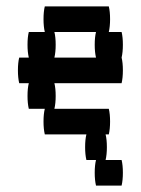

<svg xmlns="http://www.w3.org/2000/svg" viewBox="-20 -420 440 600"><path d="M360 -240Q364 -224 364 -200Q364 -177 360 -160H150Q154 -144 154 -120Q154 -97 150 -80H320Q324 -64 324 -40Q324 -17 320 0H120Q116 -17 116 -40Q116 -64 120 -80H70Q66 -97 66 -120Q66 -144 70 -160H40Q36 -177 36 -200Q36 -224 40 -240H70Q66 -257 66 -280Q66 -304 70 -320H120Q116 -337 116 -360Q116 -384 120 -400H320Q324 -384 324 -360Q324 -337 320 -320H360Q364 -304 364 -280Q364 -257 360 -240ZM276 -280Q276 -304 280 -320H150Q154 -304 154 -280Q154 -257 150 -240H280Q276 -257 276 -280ZM364 120Q364 143 360 160H280Q276 143 276 120Q276 96 280 80H250Q246 63 246 40Q246 16 250 0H310Q314 16 314 40Q314 63 310 80H360Q364 96 364 120Z"/></svg>

Font: VT323
Style: Regular
Weight: 400
Monospace: yes
Designer: Peter Hull
Version: Version 2.000